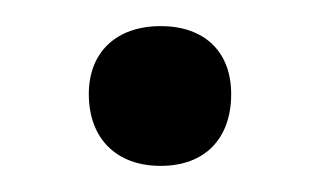

<svg xmlns="http://www.w3.org/2000/svg" viewBox="-20 -116 244 147"><path d="M103 11C137 11 157 -10 157 -44C157 -76 137 -96 103 -96C69 -96 48 -76 48 -44C48 -10 69 11 103 11Z"/></svg>

Font: Cormorant SC Semi
Style: Regular
Weight: 600
Designer: Christian Thalmann (Catharsis Fonts)
Version: Version 1.000;PS 001.000;hotconv 1.0.70;makeotf.lib2.5.58329